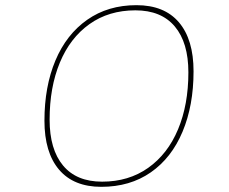

<svg xmlns="http://www.w3.org/2000/svg" viewBox="-20 -721 885 743"><path d="M729 -445Q729 -313 686.5 -211.5Q644 -110 563.5 -54Q483 2 372 2Q265 2 208.5 -64.5Q152 -131 152 -254Q152 -386 194.5 -487Q237 -588 317.5 -644.5Q398 -701 508 -701Q616 -701 672.5 -634.5Q729 -568 729 -445ZM172 -258Q172 -143 224 -80.5Q276 -18 375 -18Q478 -18 553.5 -71.5Q629 -125 669 -220.5Q709 -316 709 -441Q709 -556 656.5 -618.5Q604 -681 504 -681Q401 -681 326 -627.5Q251 -574 211.5 -478.5Q172 -383 172 -258Z"/></svg>

Font: TypoPRO Montserrat
Style: Italic
Weight: 250
Italic angle: -11.3°
Designer: Julieta Ulanovsky
Foundry: Julieta Ulanovsky
Version: Version 6.001